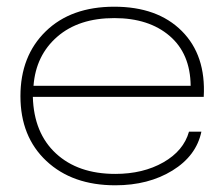

<svg xmlns="http://www.w3.org/2000/svg" viewBox="-20 -545 668 573"><path d="M324 8Q196 8 118.5 -64.5Q41 -137 41 -258Q41 -378 116.5 -451.5Q192 -525 321 -525Q450 -525 522.5 -452.5Q595 -380 588 -256H78Q81 -148 147 -87Q213 -26 324 -26Q407 -26 467.5 -60.5Q528 -95 544 -152H581Q566 -80 494.5 -36Q423 8 324 8ZM321 -491Q215 -491 151 -435.5Q87 -380 80 -289H549Q548 -385 486 -438Q424 -491 321 -491Z"/></svg>

Font: Mona Sans Expanded ExtraLight
Style: Regular
Weight: 200
Width: 7
Designer: Deni Anggara
Foundry: GitHub
Version: Version 1.001;gftools[0.9.33]